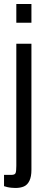

<svg xmlns="http://www.w3.org/2000/svg" viewBox="-30 -744 224 953"><path d="M51 -631V-724H126V-631ZM47 189Q40 189 28 188Q16 187 5.5 184.5Q-5 182 -10 180V124H27Q44 124 47.5 114.5Q51 105 51 79V-527H126V99Q126 133 116 153.5Q106 174 88.5 181.5Q71 189 47 189Z"/></svg>

Font: Archivo ExtraCondensed
Style: Regular
Weight: 400
Width: 2
Designer: Hector Gatti
Foundry: Omnibus-Type
Version: Version 2.001